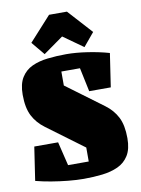

<svg xmlns="http://www.w3.org/2000/svg" viewBox="-96 -937 747 1016"><g transform="rotate(-10 277.5 -428.5)"><path d="M271 15Q233 15 187.5 10.5Q142 6 97.5 -1.5Q53 -9 15 -19L42 -199H170L201 -71H312V-146L115 -292Q73 -323 51 -366Q29 -409 29 -479Q29 -537 50.5 -571.5Q72 -606 108.5 -623Q145 -640 193 -645.5Q241 -651 293 -651Q345 -651 407.5 -641.5Q470 -632 522 -617L495 -437H379L352 -565H252V-490L449 -344Q491 -313 513 -270Q535 -227 535 -157Q535 -99 513.5 -64.5Q492 -30 455 -13Q418 4 370.5 9.5Q323 15 271 15ZM336 -872 454 -742 395 -671 288 -747 181 -671 122 -742 240 -872Z"/></g></svg>

Font: Unlock
Style: Regular
Weight: 400
Designer: Eduardo Rodriguez Tunni
Foundry: Eduardo Rodriguez Tunni
Version: Version 1.003; ttfautohint (v1.8.4.7-5d5b);gftools[0.9.23]